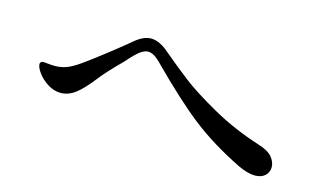

<svg xmlns="http://www.w3.org/2000/svg" viewBox="-54 -692 1108 657"><g transform="rotate(15 500.0 -363.5)"><path d="M816 -200Q715 -250 641.5 -307Q568 -364 459 -474Q435 -498 416 -498Q397 -498 372 -473Q355 -456 347 -446Q291 -390 270 -362Q238 -321 213.5 -302.5Q189 -284 162 -284Q138 -284 116 -298Q94 -312 80.5 -330.5Q67 -349 67 -361Q67 -365 70 -368Q73 -371 78 -371Q83 -371 95 -369.5Q107 -368 119 -368Q138 -368 157 -374Q176 -380 206 -401Q237 -423 280 -456.5Q323 -490 359 -520Q388 -544 414 -544Q441 -544 471 -520Q528 -472 571 -439Q614 -406 692 -362Q770 -318 864 -288Q897 -278 911.5 -261Q926 -244 926 -225Q926 -207 913 -195Q900 -183 877 -183Q852 -183 816 -200Z"/></g></svg>

Font: Shippori Mincho Medium
Style: Regular
Weight: 500
Designer: FONTDASU
Foundry: FONTDASU / Google Inc. / but / Adobe
Version: Version 3.110; ttfautohint (v1.8.3)